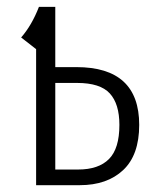

<svg xmlns="http://www.w3.org/2000/svg" viewBox="-20 -543 457 563"><path d="M204.1 -346.2Q388.2 -346.2 388.2 -176.8Q388.2 -88.4 341.1 -44.2Q293.9 0 213.9 0H85.9V-398.9L42 -433.1Q73.2 -468.8 94.2 -522.9H142.1V-346.2ZM209 -45.9Q269 -45.9 299.6 -76.7Q330.1 -107.4 330.1 -176.8Q330.1 -238.3 302 -269Q273.9 -299.8 206.1 -299.8H142.1V-45.9Z"/></svg>

Font: Fira Sans Compressed Light
Style: Regular
Weight: 300
Width: 1
Designer: Carrois Corporate & Edenspiekermann AG
Foundry: Carrois Corporate GbR & Edenspiekermann AG
Version: Version 4.203;PS 004.203;hotconv 1.0.88;makeotf.lib2.5.64775